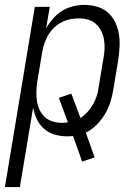

<svg xmlns="http://www.w3.org/2000/svg" viewBox="-46 -548 566 783"><path d="M-26 215 96 -520H157L142 -433Q155 -455 171.5 -473.5Q188 -492 208.5 -504.5Q229 -517 252.5 -522.5Q276 -528 298 -528Q325 -528 350.5 -520.5Q376 -513 394.5 -496.5Q413 -480 424 -457Q435 -434 439 -408.5Q443 -383 441.5 -356Q440 -329 436 -302L416 -182Q412 -157 404 -131.5Q396 -106 382 -82.5Q368 -59 348 -39Q328 -19 304 -7L340 94L289 111L252 7Q246 7 240 7.5Q234 8 229 8Q202 8 177.5 1Q153 -6 134 -22.5Q115 -39 104.5 -61.5Q94 -84 89 -109L35 215ZM206 -47Q212 -47 218.5 -47.5Q225 -48 231 -49L194 -149L245 -166L282 -67Q298 -77 311 -91.5Q324 -106 333.5 -122.5Q343 -139 348.5 -156.5Q354 -174 356 -191L376 -311Q380 -331 380.5 -350Q381 -369 378 -387.5Q375 -406 366.5 -422.5Q358 -439 344.5 -451Q331 -463 313 -468Q295 -473 275 -473Q258 -473 240 -469.5Q222 -466 205 -457Q188 -448 174 -434.5Q160 -421 150.5 -404.5Q141 -388 135 -370.5Q129 -353 126 -335L106 -215Q103 -195 102.5 -175.5Q102 -156 104.5 -137Q107 -118 115 -101Q123 -84 136 -71.5Q149 -59 167.5 -53Q186 -47 206 -47Z"/></svg>

Font: Iosevka Light
Style: Italic
Weight: 300
Italic angle: -9°
Monospace: yes
Designer: Belleve Invis
Foundry: Belleve Invis
Version: Version 32.5.0; ttfautohint (v1.8.4)